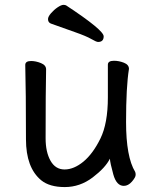

<svg xmlns="http://www.w3.org/2000/svg" viewBox="-20 -739 630 783"><path d="M147.9 -3.9Q85.9 -55.2 85.9 -170.9Q85.9 -368.2 83 -474.1Q83 -490.2 106.9 -490.2Q126 -490.2 147 -481.7Q168 -473.1 168 -456.1Q166 -368.2 166 -174.8Q166 -119.1 186 -83.5Q206.1 -47.9 243.2 -47.9Q281.2 -47.9 320.1 -79.8Q358.9 -111.8 389.4 -173.8Q419.9 -235.8 419.9 -341.8V-475.1Q419.9 -491.2 444.8 -491.2Q464.8 -491.2 485.4 -483.2Q505.9 -475.1 505.9 -458Q494.1 -384.8 494.1 -241.2Q494.1 -99.1 531.2 -38.1Q533.2 -34.2 533.2 -25.9Q533.2 -16.1 518.1 1.5Q502.9 19 484.9 19Q455.1 19 442.1 -27.6Q429.2 -74.2 428.2 -91.8Q410.2 -55.2 358.2 -15.6Q306.2 23.9 244.1 23.9Q182.1 23.9 147.9 -3.9ZM379.9 -567.9Q373 -567.9 352.5 -579.8Q332 -591.8 284.4 -608.4Q236.8 -625 187 -643.1Q175.8 -647.9 175.8 -661.1Q175.8 -670.9 188 -685.1Q200.2 -699.2 215.1 -709.2Q230 -719.2 238.8 -719.2Q246.1 -719.2 250 -716.8Q402.8 -616.2 402.8 -590.8Q402.8 -567.9 379.9 -567.9Z"/></svg>

Font: LXGW WenKai GB Screen
Style: Regular
Weight: 400
Designer: LXGW / Fontworks Inc.
Foundry: LXGW / Fontworks Inc.
Version: Version 1.321;February 19, 2024;FontCreator 14.0.0.2901 64-b